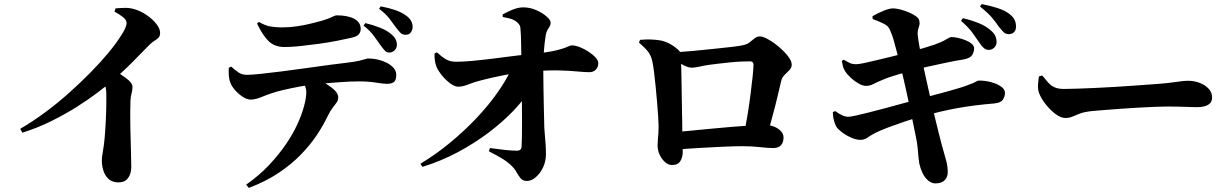

<svg xmlns="http://www.w3.org/2000/svg" viewBox="-20 -839 6020 939"><path d="M79 -209Q139 -244 200 -289Q261 -334 318 -385Q375 -436 424.5 -486.5Q474 -537 512 -583Q550 -629 572 -665Q599 -705 599 -727Q599 -742 580 -756.5Q561 -771 540 -782L545 -798Q567 -800 591.5 -800.5Q616 -801 641 -793Q670 -784 698.5 -764.5Q727 -745 745 -721.5Q763 -698 763 -679Q763 -663 755.5 -655Q748 -647 736 -640Q724 -633 710 -619Q677 -585 627.5 -535Q578 -485 517 -434Q495 -415 453.5 -383.5Q412 -352 355 -316Q298 -280 230.5 -246.5Q163 -213 89 -190ZM560 53Q531 53 513 38Q495 23 486.5 -2Q478 -27 478 -54Q478 -69 481.5 -87.5Q485 -106 488 -130Q492 -162 494 -192.5Q496 -223 497.5 -250.5Q499 -278 499.5 -302.5Q500 -327 500 -346.5Q500 -366 500 -379Q500 -405 493 -423Q486 -441 473 -461L527 -506Q567 -478 597.5 -456Q628 -434 628 -413Q628 -399 623.5 -383Q619 -367 618 -345Q616 -280 617.5 -214.5Q619 -149 620.5 -98.5Q622 -48 622 -23Q622 10 606.5 31.5Q591 53 560 53Z M1884 -582Q1871 -582 1863 -590.5Q1855 -599 1843 -615Q1829 -634 1810.5 -660.5Q1792 -687 1758 -714L1767 -726Q1804 -717 1837.5 -704Q1871 -691 1892 -673Q1908 -660 1914.5 -647.5Q1921 -635 1921 -619Q1921 -604 1910 -593Q1899 -582 1884 -582ZM1184 64Q1248 19 1296 -32Q1344 -83 1379 -134.5Q1414 -186 1436 -235Q1458 -284 1468 -323.5Q1478 -363 1478 -388Q1478 -403 1471.5 -419Q1465 -435 1449 -450L1522 -460Q1555 -442 1580 -426Q1605 -410 1619.5 -394.5Q1634 -379 1634 -363Q1634 -349 1626.5 -338Q1619 -327 1607 -312Q1595 -297 1582 -270Q1561 -226 1529.5 -178.5Q1498 -131 1452 -83.5Q1406 -36 1343.5 6Q1281 48 1197 80ZM1205 -352Q1188 -352 1166.5 -366Q1145 -380 1128 -400Q1111 -420 1106 -437Q1100 -452 1099 -471Q1098 -490 1099 -508L1111 -513Q1131 -495 1147.5 -484Q1164 -473 1188 -473Q1208 -473 1252.5 -477.5Q1297 -482 1355 -489.5Q1413 -497 1474.5 -505.5Q1536 -514 1590.5 -521.5Q1645 -529 1682 -533Q1715 -537 1735 -541.5Q1755 -546 1765.5 -549.5Q1776 -553 1779 -553Q1814 -553 1846 -542.5Q1878 -532 1898 -514Q1918 -496 1918 -474Q1918 -446 1906 -437.5Q1894 -429 1872 -429Q1855 -429 1818 -435Q1781 -441 1735 -441Q1695 -441 1640 -437Q1585 -433 1526 -427Q1490 -424 1447.5 -416Q1405 -408 1368 -399.5Q1331 -391 1309 -383Q1284 -375 1256.5 -363.5Q1229 -352 1205 -352ZM1372 -609Q1323 -609 1293.5 -638Q1264 -667 1237 -724L1246 -732Q1278 -713 1305.5 -709Q1333 -705 1358 -705Q1396 -705 1433 -710.5Q1470 -716 1501.5 -724Q1533 -732 1552 -737Q1576 -744 1590 -750Q1604 -756 1612.5 -760Q1621 -764 1627 -764Q1681 -764 1712.5 -747Q1744 -730 1744 -698Q1744 -682 1735 -671.5Q1726 -661 1702 -655Q1672 -648 1628.5 -639.5Q1585 -631 1537.5 -624.5Q1490 -618 1447 -613.5Q1404 -609 1372 -609ZM1963 -669Q1948 -669 1939.5 -677.5Q1931 -686 1917 -704Q1903 -724 1884.5 -748Q1866 -772 1834 -796L1842 -808Q1883 -800 1912 -790Q1941 -780 1960 -767Q1979 -755 1988.5 -740Q1998 -725 1998 -708Q1998 -694 1990 -681.5Q1982 -669 1963 -669Z M2036 -38Q2115 -86 2183 -142.5Q2251 -199 2308 -259Q2365 -319 2409 -380.5Q2453 -442 2481 -501L2580 -508L2579 -409Q2545 -354 2491.5 -298Q2438 -242 2369 -190Q2300 -138 2218.5 -94.5Q2137 -51 2046 -23ZM2557 46Q2537 46 2526.5 33.5Q2516 21 2506.5 3.5Q2497 -14 2480 -30Q2459 -50 2432.5 -65.5Q2406 -81 2371 -99L2376 -115Q2413 -110 2447.5 -106Q2482 -102 2507 -102Q2530 -101 2531 -124Q2532 -139 2532.5 -169Q2533 -199 2533 -240Q2533 -281 2532.5 -329.5Q2532 -378 2531.5 -429.5Q2531 -481 2530 -532Q2530 -543 2529.5 -572Q2529 -601 2528.5 -633.5Q2528 -666 2526 -689Q2526 -706 2521.5 -715Q2517 -724 2506 -733Q2491 -744 2473 -748.5Q2455 -753 2439 -756L2438 -768Q2456 -779 2485 -791Q2514 -803 2539 -803Q2572 -803 2602.5 -789.5Q2633 -776 2653 -758.5Q2673 -741 2673 -729Q2673 -718 2668.5 -710.5Q2664 -703 2658 -693.5Q2652 -684 2649 -667Q2646 -648 2643.5 -627.5Q2641 -607 2640 -589Q2639 -571 2638 -556Q2637 -537 2637 -495Q2637 -453 2638 -402Q2639 -351 2640 -301Q2641 -251 2642 -214Q2643 -196 2645 -175Q2647 -154 2648.5 -131Q2650 -108 2650 -85Q2650 -50 2636 -20.5Q2622 9 2600.5 27.5Q2579 46 2557 46ZM2221 -415Q2203 -415 2180 -432.5Q2157 -450 2139 -473Q2121 -496 2115 -512Q2109 -527 2107 -541.5Q2105 -556 2105 -577L2117 -583Q2139 -562 2160 -549.5Q2181 -537 2210 -537Q2245 -537 2292.5 -541.5Q2340 -546 2392 -552.5Q2444 -559 2494.5 -565.5Q2545 -572 2588 -576Q2644 -581 2678.5 -588Q2713 -595 2732 -601.5Q2751 -608 2760.5 -612.5Q2770 -617 2776 -617Q2794 -617 2815.5 -608.5Q2837 -600 2858 -586.5Q2879 -573 2892.5 -558Q2906 -543 2906 -530Q2906 -511 2894 -498.5Q2882 -486 2862 -486Q2840 -486 2804 -489.5Q2768 -493 2715 -494.5Q2662 -496 2585 -490Q2508 -484 2445 -471.5Q2382 -459 2336 -447Q2300 -438 2271.5 -426.5Q2243 -415 2221 -415Z M3621 -192Q3629 -234 3637 -283.5Q3645 -333 3651 -381Q3657 -429 3661 -466.5Q3665 -504 3665 -522Q3665 -539 3649 -539Q3631 -539 3605.5 -538Q3580 -537 3551.5 -534Q3523 -531 3496.5 -528Q3470 -525 3449 -522Q3426 -519 3402.5 -513.5Q3379 -508 3364 -508Q3344 -508 3317.5 -523Q3291 -538 3265 -557V-582Q3288 -584 3325.5 -586.5Q3363 -589 3405.5 -593.5Q3448 -598 3489 -602Q3530 -606 3562.5 -610Q3595 -614 3609 -617Q3632 -621 3645.5 -631.5Q3659 -642 3670.5 -651.5Q3682 -661 3697 -661Q3711 -661 3737 -646.5Q3763 -632 3789 -610Q3815 -588 3833.5 -564.5Q3852 -541 3852 -523Q3852 -508 3841 -496.5Q3830 -485 3817 -472.5Q3804 -460 3800 -441Q3794 -416 3787 -385.5Q3780 -355 3771.5 -322Q3763 -289 3753.5 -254.5Q3744 -220 3735 -186ZM3266 -32Q3248 -32 3232 -46.5Q3216 -61 3206 -82.5Q3196 -104 3196 -128Q3196 -142 3197.5 -157Q3199 -172 3200 -188Q3201 -204 3201 -221Q3201 -237 3199 -266.5Q3197 -296 3194 -334Q3191 -372 3187 -411Q3183 -450 3179 -484Q3175 -518 3170 -540Q3164 -567 3150.5 -585Q3137 -603 3105 -631L3110 -644Q3160 -649 3205.5 -642Q3251 -635 3294 -598Q3305 -589 3307 -581Q3309 -573 3310 -555Q3311 -536 3312 -498.5Q3313 -461 3313.5 -414Q3314 -367 3315 -320.5Q3316 -274 3316.5 -236.5Q3317 -199 3317 -180Q3317 -162 3318 -142.5Q3319 -123 3319 -95Q3319 -71 3307.5 -51.5Q3296 -32 3266 -32ZM3283 -193Q3318 -196 3365 -200.5Q3412 -205 3463 -210Q3514 -215 3563.5 -219Q3613 -223 3654 -225.5Q3695 -228 3722 -228Q3743 -228 3763.5 -220.5Q3784 -213 3798 -199Q3812 -185 3812 -166Q3812 -144 3800 -129.5Q3788 -115 3762 -115Q3735 -115 3696 -119.5Q3657 -124 3613 -124Q3571 -124 3516 -121.5Q3461 -119 3401 -115.5Q3341 -112 3283 -107Z M4814 -595Q4802 -595 4791.5 -604Q4781 -613 4770 -630Q4756 -651 4736 -678.5Q4716 -706 4680 -737L4689 -750Q4732 -740 4767.5 -725.5Q4803 -711 4827 -689Q4843 -675 4848.5 -661.5Q4854 -648 4854 -634Q4854 -618 4843 -606.5Q4832 -595 4814 -595ZM4556 58Q4536 58 4519 43.5Q4502 29 4491.5 6.5Q4481 -16 4476 -39Q4474 -50 4472 -69Q4470 -88 4468 -113.5Q4466 -139 4460 -166Q4453 -200 4445.5 -237.5Q4438 -275 4430 -312Q4422 -349 4414.5 -384Q4407 -419 4400 -448.5Q4393 -478 4388 -500Q4377 -542 4368 -578Q4359 -614 4351 -641.5Q4343 -669 4336 -684Q4331 -699 4323 -708Q4315 -717 4298.5 -725Q4282 -733 4248 -746L4247 -760Q4272 -774 4300.5 -786Q4329 -798 4347 -798Q4362 -798 4383.5 -792.5Q4405 -787 4425 -778.5Q4445 -770 4459.5 -759.5Q4474 -749 4476 -738Q4479 -725 4476 -714.5Q4473 -704 4470 -693.5Q4467 -683 4468 -669Q4471 -643 4477 -609.5Q4483 -576 4493 -527Q4511 -446 4525 -383Q4539 -320 4550.5 -272Q4562 -224 4571 -188.5Q4580 -153 4586 -130Q4599 -83 4607 -55Q4615 -27 4615 4Q4615 26 4601 41.5Q4587 57 4556 58ZM4188 -155Q4167 -155 4141.5 -166.5Q4116 -178 4096 -193.5Q4076 -209 4070 -220Q4063 -233 4058.5 -249.5Q4054 -266 4053 -290L4064 -296Q4087 -280 4101 -274Q4115 -268 4130 -268Q4140 -268 4166.5 -274Q4193 -280 4231 -289.5Q4269 -299 4311.5 -310.5Q4354 -322 4396 -333.5Q4438 -345 4472 -354Q4508 -364 4543.5 -373Q4579 -382 4612.5 -391.5Q4646 -401 4674.5 -409.5Q4703 -418 4724 -427Q4742 -433 4751.5 -439Q4761 -445 4768 -445Q4799 -445 4828 -437Q4857 -429 4876 -415.5Q4895 -402 4895 -385Q4895 -368 4885 -352Q4875 -336 4842 -333Q4793 -329 4749.5 -323.5Q4706 -318 4664 -310.5Q4622 -303 4577.5 -292.5Q4533 -282 4480 -267Q4444 -258 4403 -244Q4362 -230 4324.5 -216Q4287 -202 4261 -189Q4238 -177 4222.5 -166Q4207 -155 4188 -155ZM4215 -419Q4200 -419 4180 -430Q4160 -441 4142 -457.5Q4124 -474 4113 -491Q4105 -504 4102.5 -514.5Q4100 -525 4097 -541L4107 -547Q4125 -536 4137 -530.5Q4149 -525 4168 -525Q4180 -525 4208 -531Q4236 -537 4273 -546Q4310 -555 4349.5 -564.5Q4389 -574 4422 -583Q4470 -596 4499 -604.5Q4528 -613 4551 -621Q4585 -633 4605 -645Q4625 -657 4631 -658Q4644 -658 4663.5 -654Q4683 -650 4701.5 -642.5Q4720 -635 4732 -625Q4744 -615 4744 -603Q4744 -584 4734 -569Q4724 -554 4691 -548Q4652 -542 4605 -532Q4558 -522 4515.5 -512.5Q4473 -503 4447 -496Q4408 -485 4366 -473Q4324 -461 4293 -447Q4270 -438 4252.5 -428.5Q4235 -419 4215 -419ZM4913 -672Q4898 -672 4888 -682Q4878 -692 4863 -711Q4851 -729 4832 -752Q4813 -775 4773 -807L4781 -819Q4824 -811 4859 -799.5Q4894 -788 4915 -772Q4934 -758 4941.5 -742.5Q4949 -727 4949 -709Q4949 -692 4939.5 -682Q4930 -672 4913 -672Z M5190 -262Q5168 -262 5142 -281.5Q5116 -301 5094 -329Q5072 -357 5062 -383Q5055 -402 5056.5 -424Q5058 -446 5061 -465L5077 -470Q5093 -450 5106.5 -435Q5120 -420 5137.5 -412Q5155 -404 5183 -404Q5211 -404 5251.5 -405.5Q5292 -407 5338.5 -409Q5385 -411 5432.5 -414Q5480 -417 5523 -420Q5566 -423 5599 -425.5Q5632 -428 5648 -429Q5698 -433 5734 -438.5Q5770 -444 5789 -444Q5822 -444 5849 -433Q5876 -422 5892 -404Q5908 -386 5908 -362Q5908 -338 5888.5 -326.5Q5869 -315 5836 -315Q5806 -315 5774 -316.5Q5742 -318 5687 -318Q5663 -318 5626.5 -316.5Q5590 -315 5546.5 -312.5Q5503 -310 5460.5 -307Q5418 -304 5381.5 -301Q5345 -298 5322 -296Q5284 -292 5262.5 -284Q5241 -276 5225.5 -269Q5210 -262 5190 -262Z"/></svg>

Font: Noto Serif JP ExtraLight ExtraBold
Style: Regular
Weight: 800
Version: Version 2.003-H1;hotconv 1.1.1;makeotfexe 2.6.0